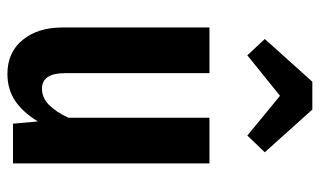

<svg xmlns="http://www.w3.org/2000/svg" viewBox="-192 -654 861 517"><g transform="rotate(90 238.5 -395.5)"><path d="M420 0H313L307 -67Q282 -26 251 -5.5Q220 15 179 15Q121 15 87.5 -26Q54 -67 54 -133V-529H177V-140Q177 -78 219 -78Q243 -78 262 -96.5Q281 -115 297 -149V-529H420ZM85 -678 200 -806H275L390 -678L345 -631L238 -719L129 -631Z"/></g></svg>

Font: Fira Sans Compressed Medium
Style: Regular
Weight: 500
Width: 1
Designer: bBox Type GmbH & Carrois Corporate GbR & Edenspiekermann AG
Foundry: bBox Type GmbH & Carrois Corporate GbR & Edenspiekermann AG
Version: Version 4.301